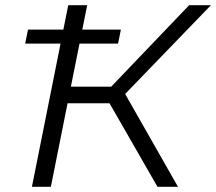

<svg xmlns="http://www.w3.org/2000/svg" viewBox="-20 -720 833 740"><path d="M77 -552 88 -606H446L435 -552ZM103 0 243 -700H316L176 0ZM218 -322 230 -386H449L438 -322ZM587 0 386 -350 448 -383 666 0ZM448 -343 379 -355 709 -700H793Z"/></svg>

Font: MOST Montserrat
Style: Italic
Weight: 400
Italic angle: -11.3°
Designer: Julieta Ulanovsky
Foundry: Julieta Ulanovsky
Version: Version 8.000;March 11, 2024;FontCreator 15.0.0.2926 64-bit